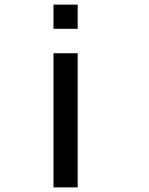

<svg xmlns="http://www.w3.org/2000/svg" viewBox="-20 -809 644 829"><path d="M262.7 0H210.9V-289.1V-579.1H262.7H315.4V-289.1V0ZM262.7 -684.6H210.9V-737.3V-789.1H262.7H315.4V-737.3V-684.6Z"/></svg>

Font: VCR Jazz Mono
Style: Regular
Weight: 400
Version: Version 3.1